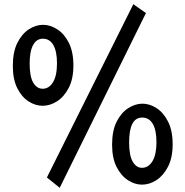

<svg xmlns="http://www.w3.org/2000/svg" viewBox="-20 -872 881 913"><path d="M183 -369Q148 -369 115.5 -390Q83 -411 62 -453Q41 -495 41 -559Q41 -625 62.5 -668Q84 -711 117 -732.5Q150 -754 185 -754Q219 -754 252.5 -732.5Q286 -711 307.5 -668Q329 -625 329 -561Q329 -497 307 -454.5Q285 -412 251.5 -390.5Q218 -369 183 -369ZM183 -450Q213 -450 232 -481Q251 -512 251 -571Q251 -628 233.5 -658Q216 -688 184 -688Q154 -688 137.5 -658Q121 -628 121 -570Q121 -508 138 -479Q155 -450 183 -450ZM264 21 203 -28 614 -852 674 -810ZM655 6Q621 6 588.5 -15Q556 -36 534.5 -78Q513 -120 513 -184Q513 -250 534.5 -293Q556 -336 589.5 -357.5Q623 -379 657 -379Q692 -379 725 -357.5Q758 -336 779.5 -293Q801 -250 801 -186Q801 -122 779 -79.5Q757 -37 724 -15.5Q691 6 655 6ZM655 -74Q686 -74 705 -105.5Q724 -137 724 -196Q724 -253 706.5 -283Q689 -313 656 -313Q594 -313 594 -195Q594 -133 611 -103.5Q628 -74 655 -74Z"/></svg>

Font: Marhey Light
Style: Regular
Weight: 400
Version: Version 1.000